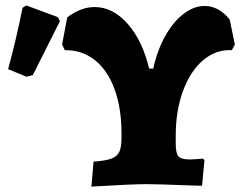

<svg xmlns="http://www.w3.org/2000/svg" viewBox="-20 -679 886 708"><path d="M846 -515 835 -494Q776 -497 729 -457Q682 -417 655 -344Q628 -271 628 -178V-149Q628 -114 638 -102.5Q648 -91 679 -91Q693 -91 729 -94L734 -88L725 6L688 5Q560 0 521 0Q468 0 317 9L325 -83Q369 -86 390.5 -94Q412 -102 420 -119Q428 -136 428 -171V-187Q428 -280 402.5 -350Q377 -420 329.5 -457.5Q282 -495 219 -494L209 -515L228 -615Q278 -653 329 -653Q396 -653 450.5 -591.5Q505 -530 530 -426H545Q560 -494 589.5 -546.5Q619 -599 657 -628Q695 -657 734 -657Q787 -657 827 -607ZM10 -424Q42 -543 63 -650L77 -659L193 -616L201 -601L101 -402L78 -396Z"/></svg>

Font: Alegreya SC Black
Style: Regular
Weight: 900
Designer: Juan Pablo del Peral
Foundry: Huerta Tipografica
Version: Version 2.007; ttfautohint (v1.6)